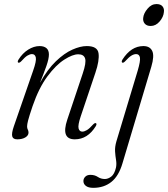

<svg xmlns="http://www.w3.org/2000/svg" viewBox="-20 -678 828 946"><path d="M70 -369.5Q64.5 -372.5 71 -384Q91 -416 119 -433.5Q147 -451 175.5 -451Q196.5 -451 208.8 -440.8Q221 -430.5 221 -409.5Q221 -388 208.5 -352.5Q196 -317 177 -270Q214 -336.5 255.5 -376.2Q297 -416 336.5 -433.5Q376 -451 407.5 -451Q460.5 -451 465.5 -415.5Q470.5 -380 450 -319.5L378 -105.5Q363 -61 367.2 -45.2Q371.5 -29.5 385.5 -29.5Q395.5 -29.5 408.2 -37Q421 -44.5 439 -65Q447.5 -73.5 452.5 -71Q458.5 -68.5 452 -56.5Q412 8.5 348.5 8.5Q279 8.5 311.5 -88.5L387.5 -315.5Q406 -370 399.2 -390.2Q392.5 -410.5 365.5 -410.5Q338 -410.5 296.8 -384.2Q255.5 -358 213.5 -301.5Q171.5 -245 140.5 -155Q123.5 -104.5 118.5 -84.8Q113.5 -65 113.5 -55.5Q113.5 -45.5 117 -39.5Q120.5 -33.5 120.5 -24.5Q120.5 -10.5 105 -1Q89.5 8.5 65 8.5Q44 8.5 40.2 -6.5Q36.5 -21.5 48 -55L143.5 -330.5Q160 -377.5 156.5 -394.5Q153 -411.5 137.5 -411.5Q127.5 -411.5 115 -404Q102.5 -396.5 84 -375.5Q75 -367 70 -369.5ZM722.5 -550Q703 -550 693.2 -561.5Q683.5 -573 685.5 -589.5Q687.5 -612 706.8 -635Q726 -658 751 -658Q771.5 -658 780.8 -646.5Q790 -635 787.5 -618.5Q785.5 -594.5 766.5 -572.2Q747.5 -550 722.5 -550ZM725.5 -349 583.5 126.5Q565 189.5 528.5 218.5Q492 247.5 439.5 247.5Q415.5 247.5 403.2 238Q391 228.5 391 214Q391 202 400 192.8Q409 183.5 425.5 183.5Q446.5 183.5 462 193.8Q477.5 204 496.5 204Q512.5 204 528.2 192Q544 180 551.5 147.5Q555 130 551.8 110.5Q548.5 91 547 68.5Q545.5 46 553.5 18.5L658.5 -330Q672.5 -377.5 669.5 -394.5Q666.5 -411.5 650.5 -411.5Q640 -411.5 627.5 -404Q615 -396.5 596 -375.5Q587.5 -367 582.5 -369.5Q577 -372.5 583 -384Q625.5 -451 686.5 -451Q718.5 -451 730 -427Q741.5 -403 725.5 -349Z"/></svg>

Font: Fraunces 72pt S000 Light
Style: Italic
Weight: 300
Italic angle: -16°
Version: Version 1.000; ttfautohint (v1.8.3)